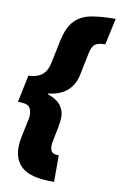

<svg xmlns="http://www.w3.org/2000/svg" viewBox="-96 -767 612 978"><g transform="rotate(10 210.5 -278.0)"><path d="M246.1 158.2Q138.7 158.2 92.8 121.6Q46.9 85 46.9 17.1Q46.9 2 48.8 -13.9Q50.8 -29.8 54.2 -44.9L70.8 -124Q71.8 -129.9 73.5 -137.9Q75.2 -146 75.2 -154.8Q75.2 -184.1 62 -198Q48.8 -211.9 3.9 -211.9L33.2 -352.1Q76.7 -353 102.3 -372.8Q127.9 -392.6 137.2 -436L162.1 -556.2Q177.7 -627.9 210.4 -661.4Q243.2 -694.8 294.9 -704.3Q346.7 -713.9 418.9 -713.9H420.9L391.1 -577.1Q355 -577.1 338.4 -564.7Q321.8 -552.2 314.9 -514.2L291 -397.9Q281.2 -351.6 247.3 -319.6Q213.4 -287.6 147.9 -279.8L147 -275.9Q193.4 -260.7 214.1 -233.9Q234.9 -207 234.9 -173.8Q234.9 -161.6 232.9 -146.7Q231 -131.8 228 -116.2L213.9 -45.9Q210.9 -32.7 210.9 -22Q210.9 -0.5 219.7 10.3Q228.5 21 255.9 21V158.2Z"/></g></svg>

Font: Open Sans Condensed ExtraBold
Style: Italic
Weight: 800
Width: 3
Italic angle: -12°
Designer: Monotype Design Team
Foundry: Monotype Imaging Inc.
Version: Version 3.003; ttfautohint (v1.8.4)